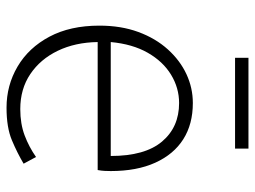

<svg xmlns="http://www.w3.org/2000/svg" viewBox="-114 -634 762 573"><g transform="rotate(90 266.5 -348.0)"><path d="M302 13Q235 13 179 -20Q123 -53 90 -115Q57 -177 57 -264Q57 -329 76 -380.5Q95 -432 128 -468.5Q161 -505 202 -524Q243 -543 288 -543Q351 -543 396 -514.5Q441 -486 466 -431Q491 -376 491 -298Q491 -289 490.5 -279.5Q490 -270 488 -259H106Q107 -192 132 -140Q157 -88 201.5 -58Q246 -28 306 -28Q350 -28 384.5 -41Q419 -54 449 -75L469 -38Q437 -19 399 -3Q361 13 302 13ZM106 -298H446Q446 -400 403 -451Q360 -502 288 -502Q243 -502 203.5 -478Q164 -454 138 -408.5Q112 -363 106 -298ZM153 -669V-709H424V-669Z"/></g></svg>

Font: Noto Sans KR ExtraLight
Style: Regular
Weight: 250
Designer: Ryoko NISHIZUKA  (kana, bopomofo & ideographs); Paul D. Hunt (Latin, Greek & Cyrillic); Sandoll Communications , Soo-you
Foundry: Adobe
Version: Version 2.004-H2;hotconv 1.0.118;makeotfexe 2.5.65603